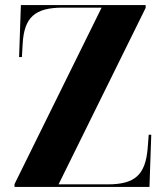

<svg xmlns="http://www.w3.org/2000/svg" viewBox="-20 -734 614 754"><path d="M37 0H567L574 -205H564L560 -152C551 -48 511 -10 403 -10H210L552 -703V-714H62L55 -510H66L69 -562C75 -666 117 -704 226 -704H379L37 -11Z"/></svg>

Font: Noto Serif Display Condensed ExtraBold
Style: Regular
Weight: 800
Width: 3
Designer: Monotype Design Team
Foundry: Monotype Imaging Inc.
Version: Version 2.009